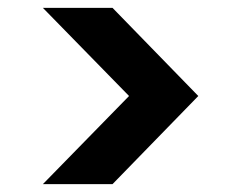

<svg xmlns="http://www.w3.org/2000/svg" viewBox="-20 -600 607 488"><path d="M308 -356C308 -356 89 -132 89 -132C89 -132 266 -132 266 -132C266 -132 484 -356 484 -356C484 -356 266 -580 266 -580C266 -580 89 -580 89 -580C89 -580 308 -356 308 -356Z"/></svg>

Font: Girnar Poppins
Style: SemiBold
Weight: 500
Designer: Ninad Kale (Devanagari), Jonny Pinhorn (Latin)
Foundry: Indian Type Foundry
Version: ""